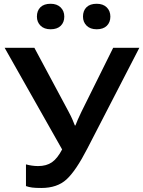

<svg xmlns="http://www.w3.org/2000/svg" viewBox="-20 -958 742 993"><path d="M114.3 -107.9V4.4Q129.4 9.8 146.5 12Q163.6 14.2 193.8 14.2Q275.9 14.2 324.2 -30.3Q372.6 -74.7 431.6 -189.5L700.7 -710.9H565.4L401.4 -380.4Q388.7 -354 382.6 -339.8Q376.5 -325.7 370.1 -309.1H367.2Q360.4 -325.7 354.5 -340.1Q348.6 -354.5 334.5 -380.9L157.7 -710.9H3.9L301.3 -185.1L301.8 -186Q276.9 -138.2 248.5 -118.7Q220.2 -99.1 176.8 -99.1Q160.6 -99.1 144.3 -101.6Q127.9 -104 114.3 -107.9ZM170.9 -872.1Q170.9 -843.8 189.7 -825.2Q208.5 -806.6 241.7 -806.6Q275.9 -806.6 294.2 -824.7Q312.5 -842.8 312.5 -872.1Q312.5 -901.4 293.5 -919.9Q274.4 -938.5 241.7 -938.5Q207.5 -938.5 189.2 -920.7Q170.9 -902.8 170.9 -872.1ZM409.2 -872.1Q409.2 -843.8 428 -825.2Q446.8 -806.6 480 -806.6Q514.2 -806.6 532.5 -824.7Q550.8 -842.8 550.8 -872.1Q550.8 -901.4 532 -919.9Q513.2 -938.5 480 -938.5Q445.8 -938.5 427.5 -920.7Q409.2 -902.8 409.2 -872.1Z"/></svg>

Font: Roboto Flex
Style: wght 600 wdth 140 opsz 13.0 GRAD 0.00 slnt 0.00 XTRA 468 XOPQ 96 YOPQ 79 YTLC 514 YTUC 712 YTAS 750 YTDE -203.00 YTFI 738
Weight: 600
Width: 8
Designer: Berlow after Robertson
Foundry: Google
Version: Version 3.100